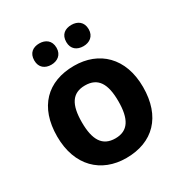

<svg xmlns="http://www.w3.org/2000/svg" viewBox="-176 -883 972 1024"><g transform="rotate(-30 309.5 -371.0)"><path d="M142 -686C142 -642 172 -621 210 -621C247 -621 279 -642 279 -686C279 -732 247 -752 210 -752C172 -752 142 -732 142 -686ZM339 -686C339 -642 369 -621 408 -621C445 -621 477 -642 477 -686C477 -732 445 -752 408 -752C369 -752 339 -732 339 -686ZM574 -274C574 -455 464 -556 311 -556C146 -556 45 -455 45 -274C45 -92 155 10 308 10C472 10 574 -92 574 -274ZM197 -274C197 -382 230 -436 309 -436C389 -436 422 -382 422 -274C422 -166 389 -110 310 -110C230 -110 197 -166 197 -274Z"/></g></svg>

Font: Noto Sans Adlam
Style: Bold
Weight: 700
Designer: Mark Jamra, Neil Patel
Foundry: JamraPatel LLC
Version: Version 3.001